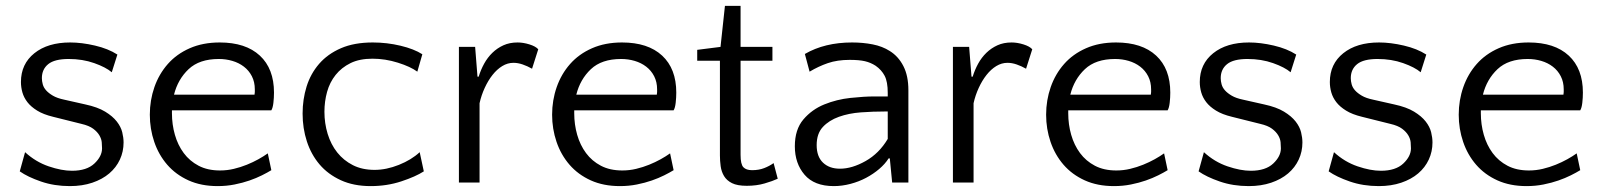

<svg xmlns="http://www.w3.org/2000/svg" viewBox="-20 -619 5436 651"><path d="M213 -419Q165 -419 143.5 -401.5Q122 -384 122 -354Q122 -344 125 -333Q128 -322 136.5 -312.5Q145 -303 159.5 -294.5Q174 -286 198 -281L269 -265Q311 -256 336.5 -240.5Q362 -225 376 -207Q390 -189 394.5 -170.5Q399 -152 399 -136Q399 -105 386.5 -78Q374 -51 350.5 -31Q327 -11 293 0.5Q259 12 217 12Q164 12 119 -3.5Q74 -19 47 -38L65 -103Q101 -70 145 -55Q189 -40 224 -40Q274 -40 300 -64.5Q326 -89 326 -116Q326 -125 325 -136.5Q324 -148 317 -160Q310 -172 296 -182.5Q282 -193 256 -199L160 -223Q127 -231 106 -244Q85 -257 73 -272.5Q61 -288 56 -305.5Q51 -323 51 -341Q51 -402 96.5 -438.5Q142 -475 218 -475Q257 -475 302 -464.5Q347 -454 378 -434L359 -374Q339 -391 299.5 -405Q260 -419 213 -419Z M725 -475Q813 -475 861 -430.5Q909 -386 909 -305Q909 -288 907 -270.5Q905 -253 900 -245H563V-235Q563 -197 573 -162Q583 -127 603 -100Q623 -73 653.5 -57Q684 -41 726 -41Q750 -41 773 -46.5Q796 -52 817 -60.5Q838 -69 856 -79Q874 -89 888 -99L900 -42Q887 -34 868 -24.5Q849 -15 826 -7Q803 1 775.5 6.5Q748 12 718 12Q662 12 619 -7.5Q576 -27 547 -60.5Q518 -94 503 -138Q488 -182 488 -230Q488 -279 503.5 -323.5Q519 -368 549 -402Q579 -436 623.5 -455.5Q668 -475 725 -475ZM722 -419Q656 -419 619.5 -384.5Q583 -350 570 -298H843Q844 -303 844 -307Q844 -311 844 -316Q844 -341 834 -360.5Q824 -380 807 -393Q790 -406 768 -412.5Q746 -419 722 -419Z M1395 -376Q1372 -393 1329 -406.5Q1286 -420 1243 -420Q1199 -420 1168.5 -405Q1138 -390 1118 -365Q1098 -340 1089 -307.5Q1080 -275 1080 -240Q1080 -201 1091 -165Q1102 -129 1123.5 -102Q1145 -75 1176.5 -59Q1208 -43 1250 -43Q1290 -43 1332.5 -60Q1375 -77 1403 -103L1417 -38Q1389 -20 1340.5 -4Q1292 12 1237 12Q1179 12 1135.5 -8Q1092 -28 1063.5 -61.5Q1035 -95 1020.5 -139.5Q1006 -184 1006 -234Q1006 -282 1019.5 -325.5Q1033 -369 1062 -402.5Q1091 -436 1136 -455.5Q1181 -475 1244 -475Q1292 -475 1338 -464Q1384 -453 1412 -435Z M1784 -386Q1768 -395 1752 -400.5Q1736 -406 1721 -406Q1701 -406 1683 -395Q1665 -384 1650 -365Q1635 -346 1623.5 -321Q1612 -296 1606 -269V0H1536V-460H1591L1599 -359H1603Q1610 -382 1621.5 -403Q1633 -424 1649.5 -440Q1666 -456 1687 -465.5Q1708 -475 1735 -475Q1754 -475 1775 -468.5Q1796 -462 1805 -452Z M2089 -475Q2177 -475 2225 -430.5Q2273 -386 2273 -305Q2273 -288 2271 -270.5Q2269 -253 2264 -245H1927V-235Q1927 -197 1937 -162Q1947 -127 1967 -100Q1987 -73 2017.5 -57Q2048 -41 2090 -41Q2114 -41 2137 -46.5Q2160 -52 2181 -60.5Q2202 -69 2220 -79Q2238 -89 2252 -99L2264 -42Q2251 -34 2232 -24.5Q2213 -15 2190 -7Q2167 1 2139.5 6.5Q2112 12 2082 12Q2026 12 1983 -7.5Q1940 -27 1911 -60.5Q1882 -94 1867 -138Q1852 -182 1852 -230Q1852 -279 1867.5 -323.5Q1883 -368 1913 -402Q1943 -436 1987.5 -455.5Q2032 -475 2089 -475ZM2086 -419Q2020 -419 1983.5 -384.5Q1947 -350 1934 -298H2207Q2208 -303 2208 -307Q2208 -311 2208 -316Q2208 -341 2198 -360.5Q2188 -380 2171 -393Q2154 -406 2132 -412.5Q2110 -419 2086 -419Z M2421 -413H2344V-450L2423 -460L2438 -599H2491V-460H2599V-413H2491V-94Q2491 -62 2500.5 -52Q2510 -42 2530 -42Q2553 -42 2571 -49Q2589 -56 2603 -66L2617 -13Q2600 -5 2572.5 3Q2545 11 2512 11Q2480 11 2462 2Q2444 -7 2435 -22Q2426 -37 2423.5 -55.5Q2421 -74 2421 -92Z M3005 0 2997 -82H2993Q2981 -63 2961 -46Q2941 -29 2916.5 -16Q2892 -3 2863.5 4.5Q2835 12 2807 12Q2741 12 2708 -26.5Q2675 -65 2675 -123Q2675 -180 2704 -214Q2733 -248 2775 -265Q2817 -282 2863.5 -287Q2910 -292 2945 -292H2990V-304Q2990 -342 2979.5 -362Q2969 -382 2949 -396Q2932 -407 2912.5 -411.5Q2893 -416 2861 -416Q2819 -416 2787 -405Q2755 -394 2725 -376L2709 -436Q2776 -475 2869 -475Q2906 -475 2939 -468.5Q2972 -462 2997 -446Q3026 -428 3043 -395Q3060 -362 3060 -313V0ZM2828 -47Q2869 -47 2915 -73Q2961 -99 2990 -148V-241H2981Q2940 -241 2899 -238Q2858 -235 2824.5 -223Q2791 -211 2770 -188.5Q2749 -166 2749 -127Q2749 -88 2770.5 -67.5Q2792 -47 2828 -47Z M3459 -386Q3443 -395 3427 -400.5Q3411 -406 3396 -406Q3376 -406 3358 -395Q3340 -384 3325 -365Q3310 -346 3298.5 -321Q3287 -296 3281 -269V0H3211V-460H3266L3274 -359H3278Q3285 -382 3296.5 -403Q3308 -424 3324.5 -440Q3341 -456 3362 -465.5Q3383 -475 3410 -475Q3429 -475 3450 -468.5Q3471 -462 3480 -452Z M3764 -475Q3852 -475 3900 -430.5Q3948 -386 3948 -305Q3948 -288 3946 -270.5Q3944 -253 3939 -245H3602V-235Q3602 -197 3612 -162Q3622 -127 3642 -100Q3662 -73 3692.5 -57Q3723 -41 3765 -41Q3789 -41 3812 -46.5Q3835 -52 3856 -60.5Q3877 -69 3895 -79Q3913 -89 3927 -99L3939 -42Q3926 -34 3907 -24.5Q3888 -15 3865 -7Q3842 1 3814.5 6.5Q3787 12 3757 12Q3701 12 3658 -7.5Q3615 -27 3586 -60.5Q3557 -94 3542 -138Q3527 -182 3527 -230Q3527 -279 3542.5 -323.5Q3558 -368 3588 -402Q3618 -436 3662.5 -455.5Q3707 -475 3764 -475ZM3761 -419Q3695 -419 3658.5 -384.5Q3622 -350 3609 -298H3882Q3883 -303 3883 -307Q3883 -311 3883 -316Q3883 -341 3873 -360.5Q3863 -380 3846 -393Q3829 -406 3807 -412.5Q3785 -419 3761 -419Z M4210 -419Q4162 -419 4140.5 -401.5Q4119 -384 4119 -354Q4119 -344 4122 -333Q4125 -322 4133.5 -312.5Q4142 -303 4156.5 -294.5Q4171 -286 4195 -281L4266 -265Q4308 -256 4333.5 -240.5Q4359 -225 4373 -207Q4387 -189 4391.5 -170.5Q4396 -152 4396 -136Q4396 -105 4383.5 -78Q4371 -51 4347.5 -31Q4324 -11 4290 0.5Q4256 12 4214 12Q4161 12 4116 -3.5Q4071 -19 4044 -38L4062 -103Q4098 -70 4142 -55Q4186 -40 4221 -40Q4271 -40 4297 -64.5Q4323 -89 4323 -116Q4323 -125 4322 -136.5Q4321 -148 4314 -160Q4307 -172 4293 -182.5Q4279 -193 4253 -199L4157 -223Q4124 -231 4103 -244Q4082 -257 4070 -272.5Q4058 -288 4053 -305.5Q4048 -323 4048 -341Q4048 -402 4093.5 -438.5Q4139 -475 4215 -475Q4254 -475 4299 -464.5Q4344 -454 4375 -434L4356 -374Q4336 -391 4296.5 -405Q4257 -419 4210 -419Z M4651 -419Q4603 -419 4581.5 -401.5Q4560 -384 4560 -354Q4560 -344 4563 -333Q4566 -322 4574.5 -312.5Q4583 -303 4597.5 -294.5Q4612 -286 4636 -281L4707 -265Q4749 -256 4774.5 -240.5Q4800 -225 4814 -207Q4828 -189 4832.5 -170.5Q4837 -152 4837 -136Q4837 -105 4824.5 -78Q4812 -51 4788.5 -31Q4765 -11 4731 0.5Q4697 12 4655 12Q4602 12 4557 -3.5Q4512 -19 4485 -38L4503 -103Q4539 -70 4583 -55Q4627 -40 4662 -40Q4712 -40 4738 -64.5Q4764 -89 4764 -116Q4764 -125 4763 -136.5Q4762 -148 4755 -160Q4748 -172 4734 -182.5Q4720 -193 4694 -199L4598 -223Q4565 -231 4544 -244Q4523 -257 4511 -272.5Q4499 -288 4494 -305.5Q4489 -323 4489 -341Q4489 -402 4534.5 -438.5Q4580 -475 4656 -475Q4695 -475 4740 -464.5Q4785 -454 4816 -434L4797 -374Q4777 -391 4737.5 -405Q4698 -419 4651 -419Z M5163 -475Q5251 -475 5299 -430.5Q5347 -386 5347 -305Q5347 -288 5345 -270.5Q5343 -253 5338 -245H5001V-235Q5001 -197 5011 -162Q5021 -127 5041 -100Q5061 -73 5091.5 -57Q5122 -41 5164 -41Q5188 -41 5211 -46.5Q5234 -52 5255 -60.5Q5276 -69 5294 -79Q5312 -89 5326 -99L5338 -42Q5325 -34 5306 -24.5Q5287 -15 5264 -7Q5241 1 5213.5 6.5Q5186 12 5156 12Q5100 12 5057 -7.5Q5014 -27 4985 -60.5Q4956 -94 4941 -138Q4926 -182 4926 -230Q4926 -279 4941.5 -323.5Q4957 -368 4987 -402Q5017 -436 5061.5 -455.5Q5106 -475 5163 -475ZM5160 -419Q5094 -419 5057.5 -384.5Q5021 -350 5008 -298H5281Q5282 -303 5282 -307Q5282 -311 5282 -316Q5282 -341 5272 -360.5Q5262 -380 5245 -393Q5228 -406 5206 -412.5Q5184 -419 5160 -419Z"/></svg>

Font: Quattrocento Sans
Style: Regular
Weight: 400
Designer: Pablo Impallari
Foundry: Pablo Impallari, Igino Marini, Brenda Gallo
Version: Version 2.000